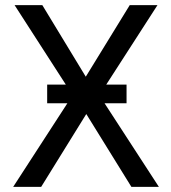

<svg xmlns="http://www.w3.org/2000/svg" viewBox="-20 -731 669 751"><path d="M601.5 0H494L317.5 -285L141 0H31.5L243.5 -327H164.5V-400H237.5L37 -711H145.5L315.5 -431L487.5 -711H596L395.5 -400H475V-327H389Z"/></svg>

Font: Roberto Sans
Style: Regular
Weight: 400
Designer: Google (font) & Cristiano Sobral (main changes)
Version: Version 1.500; ttfautohint (v1.8.4.7-5d5b-dirty)